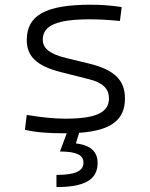

<svg xmlns="http://www.w3.org/2000/svg" viewBox="-20 -547 626 802"><path d="M252.9 9.8C254.9 9.8 256.8 9.8 258.8 9.8L230.5 85.9C298.8 85.9 328.6 100.1 328.6 132.3C328.6 168 293.9 183.6 215.8 183.6V234.4C334.5 234.4 387.7 203.1 387.7 133.8C387.7 87.9 359.9 59.1 296.9 52.2L310.5 7.8C444.3 -1.5 502 -45.9 502 -136.2C502 -212.4 457.5 -255.9 351.1 -281.7L258.3 -304.2C188.5 -320.8 158.7 -344.7 158.7 -380.9C158.7 -440.9 217.3 -466.3 356.4 -466.3C391.1 -466.3 428.2 -464.4 481 -459.5L488.3 -517.6C440.4 -524.4 404.8 -527.3 359.4 -527.3C171.4 -527.3 91.8 -483.9 91.8 -379.4C91.8 -311 134.3 -271 234.9 -245.6L351.1 -216.3C409.7 -201.7 435.1 -176.8 435.1 -135.7C435.1 -76.7 380.4 -51.3 252.9 -51.3C206.5 -51.3 158.7 -56.2 91.8 -66.9L84 -4.9C126.5 5.4 177.2 9.8 252.9 9.8Z"/></svg>

Font: Cascadia Code PL Light
Style: Regular
Weight: 300
Monospace: yes
Designer: Aaron Bell
Foundry: Saja Typeworks
Version: Version 2404.023